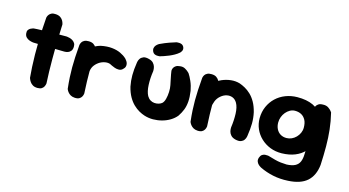

<svg xmlns="http://www.w3.org/2000/svg" viewBox="-93 -1058 2987 1643"><g transform="rotate(15 1400.0 -236.0)"><path d="M249.6 0.5Q223.8 0.5 207.3 -9.5Q190.8 -19.5 181.8 -33.1Q172.8 -46.7 169.2 -56.7Q165.5 -66.8 165.5 -66.8Q161.5 -109.8 158.6 -161.9Q155.8 -214 155.1 -270.5Q154.5 -327 155.6 -384.4Q156.8 -441.8 159.8 -496.9Q162.8 -552 166.8 -601Q166.8 -601 169.1 -609.1Q171.5 -617.2 179.1 -627.6Q186.8 -638 201.1 -645Q215.5 -652 239.9 -649.8Q266 -647.5 281 -636.5Q296 -625.5 303.2 -612.3Q310.4 -599.1 312.8 -589.2Q315.2 -579.2 315.2 -579.2Q313.5 -540.8 311.9 -491.2Q310.2 -441.8 309.2 -386.6Q308.2 -331.5 308.4 -274.1Q308.5 -216.8 309.8 -161.2Q311 -105.8 314 -56.8Q314 -56.8 312.4 -48.2Q310.7 -39.6 305 -28.1Q299.2 -16.7 286.1 -8.1Q273 0.5 249.6 0.5ZM390 -359.5Q311 -360.2 240.8 -362.4Q170.5 -364.5 115.2 -365.5Q115.2 -365.5 104.2 -367.1Q93.2 -368.8 77.7 -374.5Q62.2 -380.2 50.1 -392.4Q38 -404.5 35.8 -425.5Q33.5 -444 40.6 -455.2Q47.8 -466.5 58.5 -472.4Q69.2 -478.2 77.5 -480.6Q85.8 -483 85.8 -483Q93.8 -484.2 115.7 -485.1Q137.6 -486 168.6 -486.9Q199.5 -487.8 235.4 -488.2Q271.2 -488.8 307.2 -489.1Q343.2 -489.5 375.2 -489.5Q375.2 -489.5 384 -488.5Q392.8 -487.5 405.5 -484.1Q418.2 -480.8 430.8 -473Q443.2 -465.2 451.6 -452.4Q460 -439.5 459.2 -419.5Q458.5 -395.5 447.6 -382.5Q436.8 -369.5 423.5 -365Q410.2 -360.5 400.1 -360Q390 -359.5 390 -359.5Z M568.8 -69.8Q548.8 -68 537.6 -80.6Q526.5 -93.2 521.8 -110.6Q517 -128 515.9 -141.6Q514.8 -155.2 514.8 -155.2Q508.5 -182 506.2 -197.2Q504 -212.5 504.6 -222.1Q505.2 -231.8 506.4 -241.1Q507.5 -250.5 507.8 -265.2Q511.8 -324.2 534.6 -370.1Q557.5 -416 595.5 -446Q633.5 -476 680 -488.2Q734.8 -499.2 778.2 -494.5Q821.8 -489.8 854.2 -474.5Q886.8 -459.2 908 -439.2Q908 -439.2 913.1 -433.8Q918.2 -428.2 924.6 -418.6Q931 -409 933.8 -396.6Q936.5 -384.2 932.6 -371Q928.8 -357.8 913 -344Q899.2 -331.5 880.5 -331.4Q861.8 -331.2 844.8 -337.1Q827.8 -343 816.2 -348.8Q804.8 -354.5 804.8 -354.5Q788.5 -364.5 762.6 -362.8Q736.8 -361 710 -347Q683.8 -332 665.8 -309.4Q647.8 -286.8 643.5 -256.5Q641.2 -233.8 639.5 -216.2Q637.8 -198.8 636.9 -183.8Q636 -168.8 636.1 -152.2Q636.2 -135.8 637.2 -114Q637.2 -114 632.1 -104Q627 -94 612.2 -83.6Q597.5 -73.2 568.8 -69.8ZM578.2 -1Q556.2 -2.5 541.6 -11Q527 -19.5 518 -30.9Q509 -42.2 505.4 -50.4Q501.8 -58.5 501.8 -58.5Q495.8 -112.5 493.2 -158Q490.8 -203.5 490.8 -246.9Q490.8 -290.2 493.4 -338.8Q496 -387.2 501 -447.5Q501 -447.5 503 -455.6Q505 -463.8 511.5 -474.1Q518 -484.5 532.8 -492.2Q547.5 -500 572 -499.2Q598.8 -498.5 614.1 -487.9Q629.5 -477.2 637.1 -463.6Q644.8 -450 647.1 -439.8Q649.5 -429.5 649.5 -429.5Q646.2 -380.8 644.6 -338Q643 -295.2 643 -252.5Q643 -209.8 644.2 -162.2Q645.5 -114.8 648.8 -57.5Q648.8 -57.5 647.1 -48.5Q645.5 -39.5 639 -27.8Q632.5 -16 618.2 -7.8Q604 0.5 578.2 -1Z M1195 -8.2Q1171.8 -15.5 1145.5 -30.2Q1119.2 -45 1094.1 -69.1Q1069 -93.2 1048.5 -129.1Q1028 -165 1015.2 -216.2Q1005.2 -266.5 1005.4 -315.9Q1005.5 -365.2 1015.5 -430Q1015.5 -430 1018 -441.5Q1020.5 -453 1029.4 -466.1Q1038.2 -479.2 1056.8 -486.9Q1075.2 -494.5 1107.2 -486Q1134.5 -479 1147.6 -463.8Q1160.8 -448.5 1165 -432.6Q1169.2 -416.8 1169.1 -405.1Q1169 -393.5 1169 -393.5Q1159.2 -329.8 1161.9 -271Q1164.5 -212.2 1183.5 -177Q1195.5 -157 1212.2 -146.6Q1229 -136.2 1248.1 -134.6Q1267.2 -133 1284.5 -137.8Q1301.8 -142.5 1314 -152.2Q1329.2 -165 1337 -194.4Q1344.8 -223.8 1346.1 -257.5Q1347.5 -291.2 1342 -317.2Q1337 -343.5 1332 -365.9Q1327 -388.2 1323.8 -406.6Q1320.5 -425 1318.8 -438.5Q1318.8 -438.5 1319.5 -446.4Q1320.2 -454.2 1325.6 -465Q1331 -475.8 1344.2 -484.6Q1357.5 -493.5 1382 -495.2Q1406.2 -498 1425 -487.6Q1443.8 -477.2 1454.8 -466.5Q1465.8 -455.8 1465.8 -455.8Q1480.8 -434 1497.2 -396.6Q1513.8 -359.2 1521.8 -314.5Q1529.8 -260.5 1526.6 -220.4Q1523.5 -180.2 1511 -147.9Q1498.5 -115.5 1476.8 -83.2Q1454.8 -56.2 1422.5 -36.6Q1390.2 -17 1351.9 -6.8Q1313.5 3.5 1273.2 3.8Q1233 4 1195 -8.2ZM1189.8 -532Q1189.8 -532 1182.4 -531.4Q1175 -530.8 1164.6 -531.5Q1154.2 -532.2 1143.9 -537.2Q1133.5 -542.2 1127.5 -553.2Q1118 -571.8 1120.9 -586.4Q1123.8 -601 1132.6 -611.1Q1141.5 -621.2 1149.6 -626.6Q1157.8 -632 1157.8 -632Q1206.8 -654.8 1239.1 -665.8Q1271.5 -676.8 1297 -684.8Q1297 -684.8 1304.4 -685.8Q1311.8 -686.8 1322.2 -686.1Q1332.8 -685.5 1343.5 -681.4Q1354.2 -677.2 1361 -666.2Q1368.5 -653.8 1368 -643Q1367.5 -632.2 1363.1 -624.5Q1358.8 -616.8 1354.5 -612.2Q1350.2 -607.8 1350.2 -607.8Q1333 -592.5 1311.2 -580.4Q1289.5 -568.2 1267.1 -558.9Q1244.8 -549.5 1224.6 -542.9Q1204.5 -536.2 1189.8 -532Z M1998.5 -11.8Q1972 -19 1958.9 -33.8Q1945.8 -48.5 1941.5 -64.4Q1937.2 -80.2 1937.4 -91.9Q1937.5 -103.5 1937.5 -103.5Q1946.5 -167.2 1944.4 -225.2Q1942.2 -283.2 1923 -317Q1907.2 -344.5 1882.5 -354.1Q1857.8 -363.8 1830.5 -357.8Q1803.2 -351.8 1779 -331.2Q1753.5 -309.8 1742 -280.4Q1730.5 -251 1727.4 -221.1Q1724.2 -191.2 1722.8 -168Q1722.5 -142.5 1722.2 -126.1Q1722 -109.8 1722.6 -98.2Q1723.2 -86.8 1722.5 -74.8Q1722.5 -74.8 1722.1 -68Q1721.8 -61.2 1717.9 -52Q1714 -42.8 1703 -35.4Q1692 -28 1669.8 -26.2Q1651.8 -25.2 1637.5 -35.1Q1623.2 -45 1615.1 -55Q1607 -65 1607 -65Q1597.2 -79.5 1595.8 -93.8Q1594.2 -108 1595.1 -128.1Q1596 -148.2 1593 -179.5Q1588.5 -218 1588.1 -245.4Q1587.8 -272.8 1591.5 -294.4Q1595.2 -316 1604.2 -336.2Q1613.2 -356.5 1629.2 -380Q1651 -407 1683.2 -431.1Q1715.5 -455.2 1753.9 -471.5Q1792.2 -487.8 1833 -492.1Q1873.8 -496.5 1911.8 -485Q1935 -477 1961.1 -462.6Q1987.2 -448.2 2012.4 -424.5Q2037.5 -400.8 2058 -364.9Q2078.5 -329 2091.2 -278.5Q2102 -229 2101.5 -180.5Q2101 -132 2091 -67Q2091 -67 2088.5 -55.9Q2086 -44.8 2077.1 -31.6Q2068.2 -18.5 2049.8 -11.2Q2031.2 -4 1998.5 -11.8ZM1666.2 -1Q1644.2 -2.5 1629.6 -11Q1615 -19.5 1606 -30.9Q1597 -42.2 1593.4 -50.4Q1589.8 -58.5 1589.8 -58.5Q1583.8 -112.5 1581.2 -158Q1578.8 -203.5 1578.8 -246.9Q1578.8 -290.2 1581.4 -338.8Q1584 -387.2 1589 -447.5Q1589 -447.5 1591 -455.6Q1593 -463.8 1599.5 -474.1Q1606 -484.5 1620.8 -492.2Q1635.5 -500 1660 -499.2Q1686.8 -498.5 1702.1 -487.9Q1717.5 -477.2 1725.1 -463.6Q1732.8 -450 1735.1 -439.8Q1737.5 -429.5 1737.5 -429.5Q1734.2 -380.8 1732.6 -338Q1731 -295.2 1731 -252.5Q1731 -209.8 1732.2 -162.2Q1733.5 -114.8 1736.8 -57.5Q1736.8 -57.5 1735.1 -48.5Q1733.5 -39.5 1727 -27.8Q1720.5 -16 1706.2 -7.8Q1692 0.5 1666.2 -1Z M2525.2 212.8Q2455.2 216.8 2393.2 203.8Q2331.2 190.8 2277 164.8Q2277 164.8 2268.1 159.9Q2259.2 155 2248.8 144.9Q2238.2 134.8 2233 120.1Q2227.8 105.5 2234.2 86Q2240.8 66.8 2253.1 58.2Q2265.5 49.8 2278.6 48.6Q2291.8 47.5 2301.1 48.8Q2310.5 50 2310.5 50Q2345.2 60.5 2372.4 67.6Q2399.5 74.8 2424.9 77.8Q2450.2 80.8 2477.8 81.5Q2524.8 79.5 2552.1 65.4Q2579.5 51.2 2591.4 23.6Q2603.2 -4 2603.8 -46Q2607.8 -114 2607.6 -166.9Q2607.5 -219.8 2604.1 -265.4Q2600.8 -311 2595.8 -357.1Q2590.8 -403.2 2584.2 -457Q2584.2 -457 2589.1 -466.5Q2594 -476 2607.8 -485.2Q2621.5 -494.5 2648.8 -494.5Q2676.2 -495.5 2694.6 -483.4Q2713 -471.2 2721.9 -459.4Q2730.8 -447.5 2730.8 -447.5Q2748.8 -373.5 2756.5 -302.5Q2764.2 -231.5 2764.6 -155.6Q2765 -79.8 2760.5 9.8Q2749.8 106.2 2692.8 156.8Q2635.8 207.2 2525.2 212.8ZM2412 -0.2Q2356.5 0.5 2309.5 -18Q2262.5 -36.5 2227 -70.1Q2191.5 -103.8 2172.1 -148Q2152.8 -192.2 2152.8 -242.2Q2153.5 -299 2174.2 -345.9Q2195 -392.8 2231 -426.9Q2267 -461 2315 -479.8Q2363 -498.5 2418.5 -499.2Q2502 -500 2559 -473.5Q2616 -447 2645.5 -391.5Q2675 -336 2675 -250Q2675 -200 2659 -155.5Q2643 -111 2610.9 -76.6Q2578.8 -42.2 2529.1 -22Q2479.5 -1.8 2412 -0.2ZM2417.8 -137Q2441.8 -137 2463.5 -146.9Q2485.2 -156.8 2502.1 -174.1Q2519 -191.5 2529 -213.8Q2539 -236 2539 -260.8Q2539 -302.5 2524.6 -329Q2510.2 -355.5 2486.1 -368.5Q2462 -381.5 2430.2 -381.5Q2406.8 -381.5 2385.9 -369.9Q2365 -358.2 2349.1 -339.1Q2333.2 -320 2324.5 -296.4Q2315.8 -272.8 2315.8 -248Q2315.8 -216.2 2328.1 -190.9Q2340.5 -165.5 2363.6 -151.2Q2386.8 -137 2417.8 -137Z"/></g></svg>

Font: Sour Gummy Black
Style: Regular
Weight: 900
Version: Version 1.000